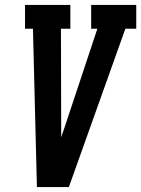

<svg xmlns="http://www.w3.org/2000/svg" viewBox="-20 -755 570 775"><path d="M129 0 113 -639H81V-735H264V-639H226L227 -245Q227 -234 227 -223Q227 -212 227 -201Q231 -212 234.5 -223Q238 -234 242 -245L373 -639H348V-735H530V-639H486L258 0Z"/></svg>

Font: Iosevka Gothic
Style: Bold Italic
Weight: 700
Italic angle: -9°
Monospace: yes
Designer: Belleve Invis
Foundry: Belleve Invis
Version: Version 15.5.1; ttfautohint (v1.8.4)